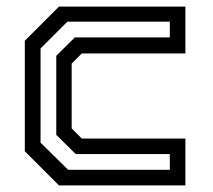

<svg xmlns="http://www.w3.org/2000/svg" viewBox="-20 -560 642 580"><path d="M158 0 55 -103V-437L158 -540H540V-398.5H227L196.5 -368V-172L227 -141.5H540V0ZM186 -47H493V-94.5H209L150 -152.5V-391.5L206 -447H493V-494.5H183.5L102.5 -413.5V-129Z"/></svg>

Font: Tourney Medium
Style: Regular
Weight: 500
Designer: Tyler Finck
Foundry: Etcetera Type Co
Version: Version 1.015